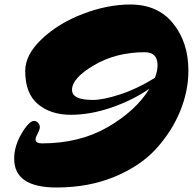

<svg xmlns="http://www.w3.org/2000/svg" viewBox="-20 -770 857 853"><path d="M166 -133Q334 -133 459 -205.5Q584 -278 644 -376Q570 -325 476 -292.5Q382 -260 294 -260Q206 -260 149 -307Q92 -354 92 -455Q92 -527 166 -597Q240 -667 349 -708.5Q458 -750 559 -750Q681 -750 749 -666Q817 -582 817 -456Q817 -366 780.5 -276.5Q744 -187 674.5 -110Q605 -33 489.5 15Q374 63 231 63Q43 63 43 -65Q43 -121 76 -177Q109 -233 132 -233Q143 -232 150 -223.5Q157 -215 157 -205Q157 -195 147.5 -177Q138 -159 138 -151Q138 -133 166 -133ZM300 -371Q300 -326 392 -326Q439 -326 515 -351Q591 -376 668 -424Q680 -454 680 -480Q680 -538 623 -538Q496 -538 398 -480.5Q300 -423 300 -371Z"/></svg>

Font: Mrs Sheppards
Style: Regular
Weight: 400
Version: Version 1.000